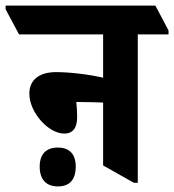

<svg xmlns="http://www.w3.org/2000/svg" viewBox="-82 -646 623 687"><path d="M148 -168C179 -168 194 -189 194 -226C194 -245 193 -264 191 -281C194 -281 196 -281 200 -281C234 -281 262 -280 287 -279V-54L397 8H411V-523H521V-537L474 -626H-62V-613L-14 -523H287V-368C240 -379 170 -388 119 -388C58 -388 23 -360 23 -311C23 -244 91 -168 148 -168ZM125 21C167 21 189 -3 189 -50C189 -94 167 -118 125 -118C83 -118 60 -94 60 -50C60 -4 83 21 125 21Z"/></svg>

Font: Noto Serif Devanagari ExtraCondensed ExtraBold
Style: Regular
Weight: 800
Width: 2
Designer: Universal Thirst, Indian Type Foundry and the Monotype Design Team
Foundry: Monotype Imaging Inc.
Version: Version 2.004